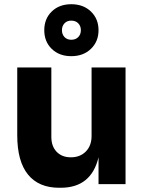

<svg xmlns="http://www.w3.org/2000/svg" viewBox="-20 -865 685 902"><path d="M407.2 -635.5Q371.6 -601.1 314.9 -601.1Q258.3 -601.1 223.1 -635.3Q188 -669.4 188 -723.1Q188 -776.9 223.1 -811Q258.3 -845.2 314.9 -845.2Q371.6 -845.2 407.2 -810.8Q442.9 -776.4 442.9 -723.1Q442.9 -669.9 407.2 -635.5ZM314.9 -678.2Q335.4 -678.2 347.7 -690.9Q359.9 -703.6 359.9 -723.1Q359.9 -742.7 347.7 -755.4Q335.4 -768.1 314.9 -768.1Q294.9 -768.1 283 -755.4Q271 -742.7 271 -723.1Q271 -703.6 283 -690.9Q294.9 -678.2 314.9 -678.2ZM265.1 17.1H257.8Q162.1 17.1 111.6 -44.9Q61 -106.9 61 -230V-547.9H221.2V-222.2Q221.2 -177.7 246.1 -151.9Q271 -126 313 -126Q356.4 -126 383.3 -153.3Q410.2 -180.7 410.2 -226.1V-547.9H569.8V0H442.9V-126Q408.7 17.1 265.1 17.1Z"/></svg>

Font: Sora
Style: Bold
Weight: 700
Designer: Jonathan Barnbrook, Julián Moncada
Foundry: Barnbrook Fonts
Version: Version 2.000